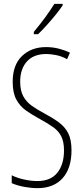

<svg xmlns="http://www.w3.org/2000/svg" viewBox="-20 -969 434 999"><path d="M352 -187Q352 -93 305.5 -41.5Q259 10 175 10Q144 10 107.5 3.5Q71 -3 41 -16V-57Q69 -43 105.5 -35Q142 -27 174 -27Q244 -27 278.5 -70.5Q313 -114 313 -186Q313 -230 299.5 -258Q286 -286 258.5 -306Q231 -326 187 -350Q148 -371 116 -393.5Q84 -416 65 -451Q46 -486 46 -543Q46 -631 94.5 -677.5Q143 -724 220 -724Q256 -724 289 -715Q322 -706 344 -695L329 -661Q300 -677 271 -682.5Q242 -688 221 -688Q155 -688 120 -649Q85 -610 85 -544Q85 -498 101 -468.5Q117 -439 145 -419Q173 -399 209 -380Q254 -356 286 -332.5Q318 -309 335 -275.5Q352 -242 352 -187ZM306 -941Q290 -917 267.5 -889.5Q245 -862 221 -835.5Q197 -809 178 -791H156V-803Q189 -843 214 -877Q239 -911 263 -949H306Z"/></svg>

Font: Noto Sans Lao Looped ExtraCondensed ExtraLight
Style: Regular
Weight: 200
Width: 2
Designer: Mark Frömberg, Ben Mitchell
Foundry: The Fontpad Ltd
Version: Version 1.002; ttfautohint (v1.8.4.7-5d5b)